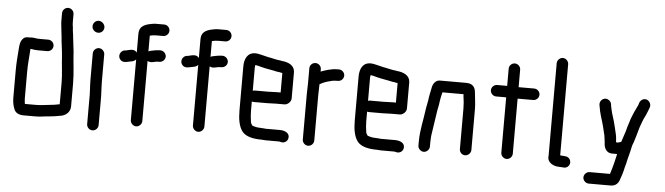

<svg xmlns="http://www.w3.org/2000/svg" viewBox="-52 -965 4618 1334"><g transform="rotate(5 2256.5 -297.5)"><path d="M416 -651V-708C416 -729 398 -748 376 -748C354 -748 336 -729 336 -708V-652C336 -642 337 -633 338 -625L340 -605C342 -583 345 -566 347 -544C350 -498 359 -453 362 -405C365 -348 375 -288 375 -226V-76C374 -75 372 -75 370 -75C348 -70 326 -67 302 -65C271 -62 245 -57 212 -57H134C133 -64 131 -70 131 -79C130 -84 130 -88 130 -93V-282C130 -334 135 -378 138 -425C138 -431 138 -436 139 -441H146C158 -438 177 -436 193 -436H257C278 -436 297 -454 297 -476C297 -498 278 -516 257 -516H193C174 -516 158 -521 140 -521C137 -520 133 -520 128 -520H113C100 -520 90 -516 82 -508C63 -489 60 -465 58 -432C54 -381 50 -337 50 -282V-93C50 -59 57 -32 67 -9C78 12 100 23 132 23H212C222 23 232 23 242 22C289 15 339 14 383 4C420 1 455 -26 455 -67V-226C455 -304 443 -375 439 -449C436 -485 430 -515 427 -550C426 -572 420 -592 420 -614C418 -627 416 -637 416 -651Z M573 -448V-265C573 -217 579 -170 577 -122V45C577 66 595 85 617 85C639 85 657 66 657 45V-79V-122C658 -168 653 -218 653 -265V-448C653 -469 634 -488 613 -488C592 -488 573 -469 573 -448ZM555 -636C555 -613 575 -594 598 -594C620 -594 638 -612 638 -634C638 -656 618 -677 595 -677C573 -677 555 -658 555 -636Z M917 31C938 31 957 12 957 -9V-429C981 -414 1004 -430 1032 -430H1039C1061 -430 1080 -448 1080 -470C1080 -491 1061 -510 1040 -510H1033C1019 -510 995 -506 983 -503L973 -501C967 -500 962 -498 957 -495V-605C970 -609 987 -611 1003 -611H1050C1072 -611 1090 -629 1090 -651C1090 -673 1072 -691 1050 -691H1003C993 -691 985 -691 978 -690C925 -682 877 -671 877 -611V-480C859 -506 829 -495 800 -488H793C761 -484 744 -441 772 -417C789 -403 808 -408 830 -413C851 -417 866 -418 877 -433V-9C877 12 896 31 917 31Z M1350 31C1371 31 1390 12 1390 -9V-429C1414 -414 1437 -430 1465 -430H1472C1494 -430 1513 -448 1513 -470C1513 -491 1494 -510 1473 -510H1466C1452 -510 1428 -506 1416 -503L1406 -501C1400 -500 1395 -498 1390 -495V-605C1403 -609 1420 -611 1436 -611H1483C1505 -611 1523 -629 1523 -651C1523 -673 1505 -691 1483 -691H1436C1426 -691 1418 -691 1411 -690C1358 -682 1310 -671 1310 -611V-480C1292 -506 1262 -495 1233 -488H1226C1194 -484 1177 -441 1205 -417C1222 -403 1241 -408 1263 -413C1284 -417 1299 -418 1310 -433V-9C1310 12 1329 31 1350 31Z M1873 -211H1927C1951 -209 1977 -232 1977 -257V-441C1975 -487 1932 -506 1888 -510L1871 -513L1855 -515C1834 -518 1813 -525 1791 -528C1776 -531 1757 -537 1742 -540C1726 -543 1716 -547 1698 -547C1644 -547 1623 -502 1623 -449V-142C1623 -81 1632 -28 1659 5C1685 36 1736 47 1792 47C1803 47 1811 49 1823 49H1915C1921 49 1924 51 1929 52C1953 58 1973 43 1978 24C1988 -15 1949 -31 1915 -31H1814C1807 -32 1800 -33 1792 -33C1787 -33 1782 -33 1776 -34C1755 -34 1736 -39 1721 -45C1716 -51 1709 -63 1709 -73C1706 -95 1703 -117 1703 -143V-211C1708 -210 1712 -209 1717 -209H1811C1826 -209 1859 -211 1873 -211ZM1811 -289H1717C1712 -289 1708 -288 1703 -286V-449C1703 -452 1704 -456 1705 -463V-466C1711 -465 1718 -463 1726 -462L1748 -456C1784 -446 1823 -442 1859 -433L1876 -431C1882 -430 1890 -427 1897 -427V-291H1873C1860 -291 1826 -289 1811 -289Z M2081 -476V-374C2081 -350 2079 -319 2079 -294V21C2079 42 2097 61 2119 61C2141 61 2159 42 2159 21V-295C2159 -318 2161 -350 2161 -372C2162 -373 2163 -373 2164 -373C2181 -384 2209 -394 2231 -399C2241 -401 2251 -405 2262 -405C2267 -406 2272 -406 2277 -406H2287C2308 -406 2327 -424 2327 -446C2327 -468 2308 -486 2287 -486H2277C2270 -486 2264 -486 2258 -485C2251 -485 2242 -484 2233 -481L2213 -477C2196 -473 2178 -466 2161 -460V-476C2161 -498 2143 -516 2121 -516C2099 -516 2081 -498 2081 -476Z M2677 -211H2731C2755 -209 2781 -232 2781 -257V-441C2779 -487 2736 -506 2692 -510L2675 -513L2659 -515C2638 -518 2617 -525 2595 -528C2580 -531 2561 -537 2546 -540C2530 -543 2520 -547 2502 -547C2448 -547 2427 -502 2427 -449V-142C2427 -81 2436 -28 2463 5C2489 36 2540 47 2596 47C2607 47 2615 49 2627 49H2719C2725 49 2728 51 2733 52C2757 58 2777 43 2782 24C2792 -15 2753 -31 2719 -31H2618C2611 -32 2604 -33 2596 -33C2591 -33 2586 -33 2580 -34C2559 -34 2540 -39 2525 -45C2520 -51 2513 -63 2513 -73C2510 -95 2507 -117 2507 -143V-211C2512 -210 2516 -209 2521 -209H2615C2630 -209 2663 -211 2677 -211ZM2615 -289H2521C2516 -289 2512 -288 2507 -286V-449C2507 -452 2508 -456 2509 -463V-466C2515 -465 2522 -463 2530 -462L2552 -456C2588 -446 2627 -442 2663 -433L2680 -431C2686 -430 2694 -427 2701 -427V-291H2677C2664 -291 2630 -289 2615 -289Z M2963 -7V-34C2963 -39 2963 -47 2964 -58C2964 -68 2965 -77 2966 -86C2973 -138 2983 -195 2990 -246C2993 -272 3001 -296 3003 -322C3006 -345 3011 -368 3017 -390H3164C3164 -385 3164 -379 3165 -374C3169 -349 3172 -321 3172 -292V-8C3172 13 3189 32 3211 32C3233 32 3252 13 3252 -8V-292C3252 -332 3245 -372 3242 -408C3239 -449 3218 -470 3175 -470H2999C2963 -473 2944 -444 2939 -413C2939 -410 2938 -407 2937 -403C2933 -379 2926 -355 2924 -330C2921 -307 2914 -283 2911 -258C2902 -186 2883 -115 2883 -34V-7C2883 14 2902 33 2923 33C2944 33 2963 14 2963 -7Z M3461 -594V-474H3391C3370 -474 3351 -456 3351 -434C3351 -412 3370 -394 3391 -394H3461V-8C3461 13 3479 32 3501 32C3523 32 3541 13 3541 -8V-392H3650C3671 -392 3690 -410 3690 -432C3690 -454 3671 -472 3650 -472H3541V-594C3541 -615 3523 -634 3501 -634C3479 -634 3461 -615 3461 -594Z M3790 -661V-15C3783 29 3826 55 3870 55C3876 56 3883 56 3890 56L3901 57C3912 58 3921 55 3930 48C3957 25 3942 -20 3907 -22L3896 -23L3872 -25H3870V-661C3870 -682 3851 -701 3830 -701C3809 -701 3790 -682 3790 -661Z M4044 113C4044 134 4063 153 4084 153H4235C4267 153 4285 139 4296 114C4307 84 4317 54 4324 20L4332 -9C4340 -51 4351 -81 4359 -122C4362 -141 4367 -147 4372 -163C4381 -192 4391 -223 4398 -251C4403 -272 4413 -293 4419 -312C4426 -332 4439 -352 4445 -370C4452 -385 4456 -397 4462 -414C4468 -437 4451 -459 4434 -464C4411 -471 4390 -453 4385 -436C4383 -430 4382 -423 4379 -418C4371 -398 4359 -379 4351 -358C4343 -337 4335 -322 4330 -301C4321 -277 4316 -255 4309 -230L4301 -206C4296 -187 4289 -172 4284 -155H4282C4275 -153 4269 -151 4264 -149H4249C4249 -162 4246 -171 4246 -184C4244 -205 4236 -228 4232 -249L4226 -273C4224 -280 4222 -287 4220 -296L4204 -348C4199 -364 4196 -383 4192 -401L4191 -411C4189 -422 4183 -430 4174 -437C4145 -459 4107 -433 4111 -399L4113 -389C4117 -365 4122 -341 4129 -319C4136 -300 4143 -271 4149 -251C4155 -231 4158 -209 4164 -189C4166 -173 4168 -160 4170 -144C4170 -103 4188 -69 4228 -69H4263C4261 -55 4257 -43 4254 -29L4247 0C4240 25 4234 50 4226 73H4084C4063 73 4044 92 4044 113Z"/></g></svg>

Font: Electronic
Style: ExBd
Weight: 800
Version: Version 1.011